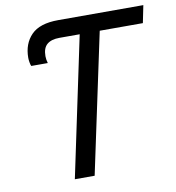

<svg xmlns="http://www.w3.org/2000/svg" viewBox="-80 -786 789 859"><g transform="rotate(-10 314.0 -357.0)"><path d="M80 -571Q80 -635 118.5 -674.5Q157 -714 241 -714H628L612 -635H416L281 0H191L325 -635H233Q196 -635 176.5 -618.5Q157 -602 157 -565Q157 -550 162 -533H87Q84 -539 82 -550.5Q80 -562 80 -571Z"/></g></svg>

Font: BC Sans
Style: Italic
Weight: 400
Italic angle: -12°
Designer: Monotype Design Team
Designer: Province of B.C.
Foundry: Monotype Imaging Inc.
Version: Version 2.000;GOOG;noto-source:20170915:90ef993387c0